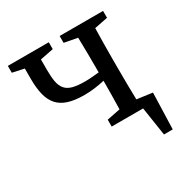

<svg xmlns="http://www.w3.org/2000/svg" viewBox="-146 -599 848 873"><g transform="rotate(-30 277.5 -162.5)"><path d="M10 -439V-475H225V-439L155 -425V-372Q155 -334 159.5 -308.5Q164 -283 177.5 -267Q191 -251 215.5 -244.5Q240 -238 279 -238Q297 -238 315 -239.5Q333 -241 353 -243V-265Q353 -299 352.5 -343.5Q352 -388 351 -426L282 -439V-475H510V-439L440 -425Q439 -387 438.5 -343Q438 -299 438 -265V-210Q438 -176 438.5 -132.5Q439 -89 440 -51L521 -40L515 150H469L446 0H281V-36L351 -50Q352 -85 352.5 -125Q353 -165 353 -199Q327 -193 300.5 -189.5Q274 -186 246 -186Q196 -186 162 -197Q128 -208 108 -231Q88 -254 79.5 -289Q71 -324 71 -371V-426Z"/></g></svg>

Font: Source Serif Pro
Style: Regular
Weight: 400
Designer: Frank Grießhammer
Foundry: Adobe Systems Incorporated
Version: Version 2.000;PS 1.000;hotconv 16.6.51;makeotf.lib2.5.65220